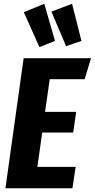

<svg xmlns="http://www.w3.org/2000/svg" viewBox="-20 -1003 505 1023"><path d="M465 -693 431 -581H245L220 -407H386L370 -297H205L179 -114H383L366 0H9L106 -693ZM216 -983 273 -785 190 -752 107 -938ZM364 -983 414 -785 332 -757 254 -941Z"/></svg>

Font: Fira Sans Extra Condensed
Style: Bold Italic
Weight: 700
Width: 3
Italic angle: -8°
Designer: Carrois Corporate & Edenspiekermann AG
Foundry: Carrois Corporate GbR & Edenspiekermann AG
Version: Version 4.203